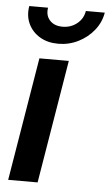

<svg xmlns="http://www.w3.org/2000/svg" viewBox="-53 -765 459 800"><g transform="rotate(5 176.5 -364.5)"><path d="M12.2 0 97.7 -515.6H220.7L135.3 0ZM170.4 -583Q125.5 -583 93 -602.5Q60.5 -622.1 45.2 -655Q29.8 -688 36.6 -729H115.2Q109.9 -696.3 128.7 -675.8Q147.5 -655.3 182.1 -655.3Q216.8 -655.3 242.4 -675.8Q268.1 -696.3 273.4 -729H352.5Q345.7 -688 319.3 -655Q293 -622.1 253.9 -602.5Q214.8 -583 170.4 -583Z"/></g></svg>

Font: Inter Display SemiBold
Style: Italic
Weight: 600
Italic angle: -9.39999°
Designer: Rasmus Andersson
Foundry: rsms
Version: Version 4.000;git-a52131595